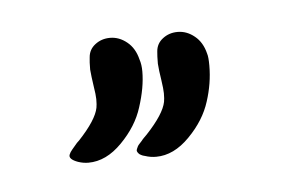

<svg xmlns="http://www.w3.org/2000/svg" viewBox="-26 -551 240 163"><g transform="rotate(-5 94.0 -469.0)"><path d="M92.8 -418.5Q90.8 -418.9 89.4 -419.7Q87.9 -420.4 87.2 -421.4Q86.4 -422.4 86.2 -423.1Q85.9 -423.8 86.4 -425Q86.9 -426.3 87.4 -427.2Q87.9 -428.2 89.1 -429.4Q90.3 -430.7 91.1 -431.6Q91.8 -432.6 93.3 -434.1Q94.7 -435.5 95.7 -436.5Q110.8 -452.6 112.8 -462.9Q113.3 -465.3 113.3 -470.2Q113.3 -473.6 112.1 -481.7Q110.8 -489.7 110.4 -495.6Q110.4 -502.4 110.8 -505.9Q111.3 -512.7 116.7 -516.8Q122.1 -521 129.4 -521Q137.2 -521 143.8 -515.6Q150.4 -510.3 152.8 -500.5Q153.8 -497.6 153.8 -490.2Q153.8 -475.1 148.9 -460Q144 -444.3 130.6 -430.7Q117.2 -417 102.1 -417Q97.2 -417 92.8 -418.5ZM35.6 -418.5Q31.7 -419.9 30 -421.6Q28.3 -423.3 29.1 -425.3Q29.8 -427.2 31.7 -429.4Q33.7 -431.6 36.1 -434.6Q37.6 -436 38.1 -436.5Q53.2 -452.6 55.2 -462.9Q55.7 -465.3 55.7 -470.2Q55.7 -473.6 54.4 -481.7Q53.2 -489.7 52.7 -495.6Q52.7 -502.4 53.2 -505.9Q53.7 -512.7 59.1 -516.8Q64.5 -521 71.8 -521Q79.6 -521 86.2 -515.6Q92.8 -510.3 95.2 -500.5Q96.7 -496.1 96.7 -490.2Q96.7 -476.6 91.3 -460Q86.4 -444.3 73 -430.7Q59.6 -417 44.4 -417Q40 -417 35.6 -418.5Z"/></g></svg>

Font: Sintesa 4
Style: 4
Weight: 400
Version: Version 001.000